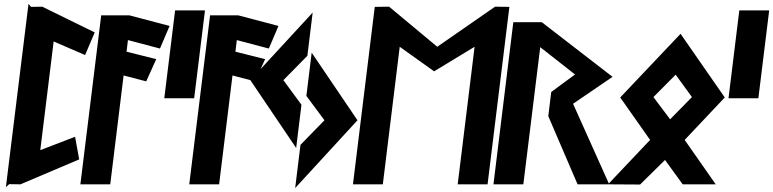

<svg xmlns="http://www.w3.org/2000/svg" viewBox="-20 -938 3934 977"><path d="M27 -1 84 0 383 -127 362 -242 185 -174 253 -727 413 -658 462 -773 195 -904 138 -903 125 -918 10 14Z M389 0H541L609 -554L724 -524L775 -637L624 -675L631 -734L794 -691L843 -806L638 -860H495Z M968 -438 1023 -885H871L816 -438Z M943 0H1095L1163 -554L1278 -524L1329 -637L1178 -675L1185 -734L1348 -691L1397 -806L1192 -860H1049Z M1799 -326 1566 -670 1539 -450 1631 -326 1509 -201 1482 19ZM1514 -405 1422 -530 1544 -654 1571 -874 1254 -530 1487 -185Z M2309 0H2461L2572 -903L2499 -904L2205 -700L1960 -904L1887 -903L1776 0H1928L2014 -700L2189 -575L2395 -700Z M2896 -410 3097 -547 2737 -825H2592L2491 0H2643L2729 -698L2906 -559L2785 -470L2770 -347L2919 0H3080Z M3501 -444 3390 -331 3305 -444 3418 -558ZM3136 -442 3288 -226 3074 0 3237 1 3364 -124 3454 0H3622L3464 -226L3668 -442L3443 -766Z M3839 -438 3894 -885H3742L3687 -438Z"/></svg>

Font: Ny Stormning
Style: SvKr
Weight: 900
Designer: Robert Jablonski, Mew Too
Foundry: Cannot Into Space Fonts
Version: Version 0.90